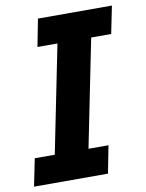

<svg xmlns="http://www.w3.org/2000/svg" viewBox="-84 -756 619 813"><g transform="rotate(-10 225.0 -349.0)"><path d="M314 0 337 -118H251L344 -580H430L454 -698H136L113 -580H199L106 -118H20L-4 0Z"/></g></svg>

Font: LVC Sans
Style: Bold Italic
Weight: 700
Italic angle: -11.31°
Designer: Mike Abbink, Paul van der Laan, Pieter van Rosmalen
Foundry: Bold Monday
Version: Version 3.0